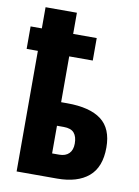

<svg xmlns="http://www.w3.org/2000/svg" viewBox="-86 -818 633 875"><g transform="rotate(10 231.0 -380.0)"><path d="M198 -760V-662H307V-558H198V-346H226Q331 -346 384 -306Q437 -266 437 -178Q437 -87 385.5 -43.5Q334 0 240 0H53V-558H1V-662H53V-760ZM229 -237H198V-109H231Q260 -109 276 -125Q292 -141 292 -171Q292 -203 277.5 -220Q263 -237 229 -237Z"/></g></svg>

Font: Noto Sans ExtraCondensed ExtraBold
Style: Regular
Weight: 800
Width: 2
Designer: Monotype Design Team
Foundry: Monotype Imaging Inc.
Version: Version 2.013; ttfautohint (v1.8.4.7-5d5b)